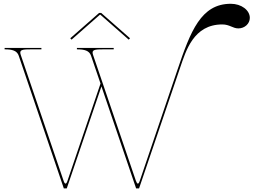

<svg xmlns="http://www.w3.org/2000/svg" viewBox="-20 -1020 1374 1041"><path d="M5 -760V-752.5C46.5 -752.5 72 -745.5 81.5 -718L326 1.5H342L530 -551.5L718 1.5H734L957 -654C988 -744.5 1029.5 -887.5 1185 -887.5C1225.5 -887.5 1241.5 -866 1272.5 -866C1306.5 -866 1334.5 -891.5 1334.5 -923C1334.5 -965 1288.5 -999.5 1231.5 -999.5C1070 -999.5 1013.5 -852.5 941.5 -639.5L738 -40C734.5 -29.5 731 -24.5 727.5 -24.5C724 -24.5 720.5 -29.5 716.5 -40.5L485 -721C483 -726.5 482 -731 482 -735C482 -752 502 -752.5 549.5 -752.5H561H596.5V-760H397V-752.5C438.5 -752.5 464 -745.5 473.5 -718L525 -567L346 -40C342.5 -29.5 339 -24.5 335.5 -24.5C332 -24.5 328 -29.5 324.5 -40.5L93 -721C91 -726.5 90 -731 90 -735C90 -752 110 -752.5 157.5 -752.5H169H204.5V-760ZM368 -805 521.5 -940H524.5L678 -805L685 -812.5L528.5 -950H517.5L361 -812.5Z"/></svg>

Font: ZnikomitNo24
Style: Regular
Weight: 500
Designer: gluk
Foundry: gluk
Version: Version 0.55